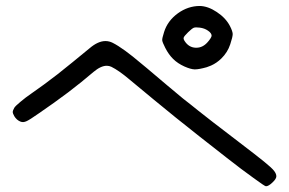

<svg xmlns="http://www.w3.org/2000/svg" viewBox="-20 -632 977 649"><path d="M681.2 -488.8Q687 -495.1 691.4 -502Q695.3 -508.3 695.3 -511.2Q695.3 -520 683.1 -528.3Q671.4 -536.6 655.3 -538.6Q641.1 -540.5 634.8 -538.1Q628.4 -535.2 615.7 -522.9Q602.5 -509.8 601.1 -505.4Q599.1 -500.5 604.5 -492.7Q618.2 -471.7 641.1 -470.7Q642.6 -470.7 644 -470.7Q665 -470.7 681.2 -488.8ZM603.5 -407.2Q580.6 -417.5 565.4 -432.6Q550.3 -447.3 538.6 -470.2Q528.8 -489.3 528.3 -496.1Q527.8 -502.4 534.7 -523.9Q546.4 -561.5 581.1 -586.9Q615.7 -611.8 655.3 -611.8Q683.1 -611.3 712.9 -591.3Q743.2 -571.3 757.3 -543.9Q766.1 -526.9 766.6 -517.1Q766.6 -507.3 758.3 -482.4Q749.5 -455.1 728 -434.1Q712.4 -418.9 693.8 -410.6Q693.4 -410.6 692.9 -410.2Q686 -407.2 678.7 -404.8Q652.8 -397.5 639.2 -397.5Q638.2 -397.5 637.7 -397.5Q624.5 -397.9 603.5 -407.2ZM747.1 -98.1Q646 -176.8 573.7 -234.9Q502 -293 416.5 -364.3Q381.3 -394 356.4 -406.2Q349.1 -409.7 340.8 -409.7Q320.8 -409.7 295.9 -388.7Q257.3 -355.5 210.4 -319.8Q163.1 -284.2 110.8 -248.5Q79.6 -226.6 69.3 -222.2Q58.6 -217.3 49.8 -220.7Q43.9 -222.7 37.6 -228Q31.7 -233.4 28.3 -239.3Q22.9 -249 22.9 -253.4Q22.9 -257.8 28.3 -267.6Q31.7 -273.4 48.8 -287.6Q65.9 -302.2 87.4 -316.9Q126.5 -343.8 173.8 -380.4Q220.7 -417.5 283.2 -469.2Q311.5 -493.2 336.4 -493.2Q349.1 -493.2 360.8 -487.3Q396 -469.7 459 -416Q467.8 -408.7 476.1 -401.9Q512.2 -371.1 545.4 -343.3Q585.9 -309.1 598.1 -299.3Q610.4 -290 625.5 -277.8Q641.1 -265.6 650.4 -257.8Q659.7 -250 700.2 -218.8Q740.7 -187.5 788.1 -151.4Q817.9 -128.9 838.4 -112.8Q859.4 -96.7 873 -85.4Q899.4 -64 906.7 -54.2Q914.1 -44.4 914.1 -36.1Q914.1 -27.3 900.9 -15.1Q887.7 -2.4 878.9 -2.4Q875 -2.4 836.4 -30.8Q797.4 -58.6 747.1 -98.1Z"/></svg>

Font: Casuwalt
Style: Regular
Weight: 400
Designer: Walter E Stewart
Version: 0.1